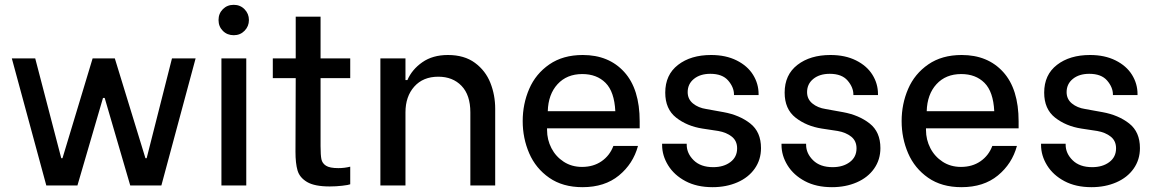

<svg xmlns="http://www.w3.org/2000/svg" viewBox="-20 -769 4786 796"><path d="M29 -527H126L234 -113H239L364 -527H456L583 -113H588L693 -527H791L649 0H520L414 -363H407L301 0H172Z M898 -527H1001V0H898ZM886 -686Q886 -713 904 -731Q922 -749 949 -749Q976 -749 994 -730.5Q1012 -712 1012 -686Q1012 -660 994 -641.5Q976 -623 949 -623Q922 -623 904 -641Q886 -659 886 -686Z M1309 -445V-163Q1309 -126 1312.5 -109Q1316 -92 1331.5 -82Q1347 -72 1383 -72Q1408 -72 1432 -78V-5Q1425 -2 1399 1Q1373 4 1347 4Q1284 4 1253 -14.5Q1222 -33 1213.5 -62.5Q1205 -92 1205 -140L1206 -445H1111V-527H1206V-700H1309V-527H1432V-445Z M1557 -527H1661V-437H1669Q1688 -481 1731 -511Q1774 -541 1837 -541Q1905 -541 1949 -508.5Q1993 -476 2013 -425.5Q2033 -375 2033 -318V0H1930V-303Q1930 -375 1893.5 -413Q1857 -451 1797 -451Q1734 -451 1697.5 -410Q1661 -369 1661 -303V0H1557Z M2147 -267Q2147 -338 2174 -400.5Q2201 -463 2257.5 -502Q2314 -541 2396 -541Q2504 -541 2568 -470.5Q2632 -400 2632 -266V-237H2248V-230Q2248 -190 2266 -155Q2284 -120 2317 -98.5Q2350 -77 2393 -77Q2440 -77 2474 -100.5Q2508 -124 2523 -164H2625Q2605 -90 2546 -41.5Q2487 7 2395 7Q2313 7 2257 -32Q2201 -71 2174 -133.5Q2147 -196 2147 -267ZM2531 -308Q2527 -389 2490.5 -425.5Q2454 -462 2394 -462Q2330 -462 2291.5 -420Q2253 -378 2251 -308Z M2725 -168V-173H2827V-169Q2827 -133 2856 -104.5Q2885 -76 2937 -76Q2980 -76 3008 -97Q3036 -118 3036 -154Q3036 -185 3014 -202.5Q2992 -220 2958 -226L2892 -236Q2828 -246 2783 -281.5Q2738 -317 2738 -385Q2738 -459 2791 -500Q2844 -541 2928 -541Q2989 -541 3034 -518.5Q3079 -496 3102 -459Q3125 -422 3125 -379V-375H3023V-377Q3023 -407 2999 -435Q2975 -463 2925 -463Q2883 -463 2857 -442Q2831 -421 2831 -387Q2831 -358 2853 -340Q2875 -322 2908 -317L2980 -304Q3046 -292 3090.5 -257Q3135 -222 3135 -155Q3135 -107 3109 -70Q3083 -33 3037 -13Q2991 7 2934 7Q2869 7 2822 -18Q2775 -43 2750 -83.5Q2725 -124 2725 -168Z M3220 -168V-173H3322V-169Q3322 -133 3351 -104.5Q3380 -76 3432 -76Q3475 -76 3503 -97Q3531 -118 3531 -154Q3531 -185 3509 -202.5Q3487 -220 3453 -226L3387 -236Q3323 -246 3278 -281.5Q3233 -317 3233 -385Q3233 -459 3286 -500Q3339 -541 3423 -541Q3484 -541 3529 -518.5Q3574 -496 3597 -459Q3620 -422 3620 -379V-375H3518V-377Q3518 -407 3494 -435Q3470 -463 3420 -463Q3378 -463 3352 -442Q3326 -421 3326 -387Q3326 -358 3348 -340Q3370 -322 3403 -317L3475 -304Q3541 -292 3585.5 -257Q3630 -222 3630 -155Q3630 -107 3604 -70Q3578 -33 3532 -13Q3486 7 3429 7Q3364 7 3317 -18Q3270 -43 3245 -83.5Q3220 -124 3220 -168Z M3718 -267Q3718 -338 3745 -400.5Q3772 -463 3828.5 -502Q3885 -541 3967 -541Q4075 -541 4139 -470.5Q4203 -400 4203 -266V-237H3819V-230Q3819 -190 3837 -155Q3855 -120 3888 -98.5Q3921 -77 3964 -77Q4011 -77 4045 -100.5Q4079 -124 4094 -164H4196Q4176 -90 4117 -41.5Q4058 7 3966 7Q3884 7 3828 -32Q3772 -71 3745 -133.5Q3718 -196 3718 -267ZM4102 -308Q4098 -389 4061.5 -425.5Q4025 -462 3965 -462Q3901 -462 3862.5 -420Q3824 -378 3822 -308Z M4296 -168V-173H4398V-169Q4398 -133 4427 -104.5Q4456 -76 4508 -76Q4551 -76 4579 -97Q4607 -118 4607 -154Q4607 -185 4585 -202.5Q4563 -220 4529 -226L4463 -236Q4399 -246 4354 -281.5Q4309 -317 4309 -385Q4309 -459 4362 -500Q4415 -541 4499 -541Q4560 -541 4605 -518.5Q4650 -496 4673 -459Q4696 -422 4696 -379V-375H4594V-377Q4594 -407 4570 -435Q4546 -463 4496 -463Q4454 -463 4428 -442Q4402 -421 4402 -387Q4402 -358 4424 -340Q4446 -322 4479 -317L4551 -304Q4617 -292 4661.5 -257Q4706 -222 4706 -155Q4706 -107 4680 -70Q4654 -33 4608 -13Q4562 7 4505 7Q4440 7 4393 -18Q4346 -43 4321 -83.5Q4296 -124 4296 -168Z"/></svg>

Font: Be Vietnam Medium
Style: Regular
Weight: 500
Designer: Gabriel Lam
Foundry: TypeRant
Version: Version 4.000